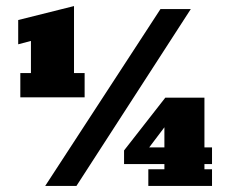

<svg xmlns="http://www.w3.org/2000/svg" viewBox="-20 -613 749 633"><path d="M47 -292V-372H82V-478L40 -467V-547L224 -593V-372H259V-292ZM129 0 509 -583H609L232 0ZM469 0V-55H522V-72H389V-117L525 -291H654V-127H679V-72H654V-55H679V0ZM459 -110 435 -127H522V-240L552 -233Z"/></svg>

Font: Rokkitt Black
Style: Regular
Weight: 900
Designer: Vernon Adams
Foundry: Vernon Adams
Version: Version 3.103